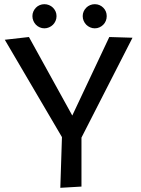

<svg xmlns="http://www.w3.org/2000/svg" viewBox="-20 -875 674 917"><path d="M612.8 -694.8 369.1 -217.8V16.1L268.1 22L275.9 -220.2L2.9 -685.1L118.2 -698.2L325.2 -323.2L502 -698.2ZM489.7 -797.9Q489.7 -786.1 485.4 -775.4Q481 -764.6 473.1 -756.8Q465.3 -749 455.1 -744.4Q444.8 -739.7 432.6 -739.7Q420.9 -739.7 410.4 -744.4Q399.9 -749 392.1 -756.8Q384.3 -764.6 379.6 -775.4Q375 -786.1 375 -797.9Q375 -810.1 379.6 -820.3Q384.3 -830.6 392.1 -838.4Q399.9 -846.2 410.4 -850.6Q420.9 -855 432.6 -855Q444.8 -855 455.1 -850.6Q465.3 -846.2 473.1 -838.4Q481 -830.6 485.4 -820.3Q489.7 -810.1 489.7 -797.9ZM250 -797.9Q250 -786.1 245.4 -775.4Q240.7 -764.6 232.9 -756.8Q225.1 -749 214.4 -744.4Q203.6 -739.7 191.9 -739.7Q180.2 -739.7 169.7 -744.4Q159.2 -749 151.6 -756.8Q144 -764.6 139.4 -775.4Q134.8 -786.1 134.8 -797.9Q134.8 -810.1 139.4 -820.3Q144 -830.6 151.6 -838.4Q159.2 -846.2 169.7 -850.6Q180.2 -855 191.9 -855Q203.6 -855 214.4 -850.6Q225.1 -846.2 232.9 -838.4Q240.7 -830.6 245.4 -820.3Q250 -810.1 250 -797.9Z"/></svg>

Font: McLaren
Style: Regular
Weight: 400
Designer: Astigmatic (AOETI)
Foundry: Astigmatic (AOETI)
Version: Version 1.000